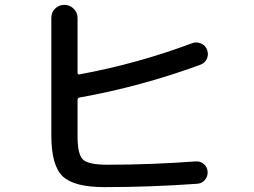

<svg xmlns="http://www.w3.org/2000/svg" viewBox="-20 -765 1040 787"><path d="M408.2 2Q283.2 2 236.8 -42.5Q190.4 -86.9 190.4 -210V-691.4Q190.4 -714.8 206.1 -730Q221.7 -745.1 243.7 -745.1Q265.6 -745.1 281.7 -729.5Q297.9 -713.9 297.9 -691.4V-466.8Q297.9 -463.9 299.8 -461.4Q301.8 -459 304.7 -460Q540 -502.9 767.6 -587.9Q785.2 -594.7 803.7 -586.9Q822.3 -579.1 829.1 -560.1Q835.9 -541 827.6 -523.4Q819.3 -505.9 799.8 -499Q557.6 -410.2 305.7 -365.2Q297.9 -363.3 297.9 -355.5V-205.1Q297.9 -131.8 320.3 -110.8Q342.8 -89.8 419.9 -89.8Q598.6 -89.8 783.2 -103.5Q801.8 -104.5 815.9 -92.3Q830.1 -80.1 831.1 -60.5Q832 -41 819.3 -26.9Q806.6 -12.7 788.1 -11.7Q594.7 2 408.2 2Z"/></svg>

Font: Rounded Mgen+ 2m medium
Style: Regular
Weight: 500
Designer: [Source Han Sans]
Ryoko NISHIZUKA  (kana & ideographs); Paul D. Hunt (Latin, Greek & Cyrillic); Wenlong ZHANG  (bopomofo
Version: Version 1.059.20150602